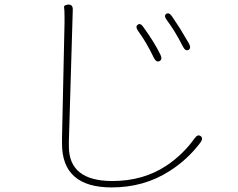

<svg xmlns="http://www.w3.org/2000/svg" viewBox="-20 -775 1040 839"><path d="M468 44Q251 44 251 -147Q251 -159 251 -171L262 -677Q262 -689 262 -701Q262 -733 260 -743Q258 -753 278 -755Q299 -756 298 -732L281 -159Q281 -147 281 -135Q281 16 471 16Q606 16 707 -51Q779 -99 830 -170Q844 -190 857 -180Q870 -171 855 -151Q798 -76 720 -27Q609 44 468 44ZM677 -508Q663 -501 652 -523Q620 -590 584 -639Q570 -659 582 -667Q594 -676 607 -656Q656 -588 681 -536Q691 -515 677 -508ZM804 -557Q790 -550 779 -572Q744 -641 709 -687Q695 -706 706 -714Q718 -723 732 -703L761 -659Q768 -649 774 -638L805 -586Q817 -565 804 -557Z"/></svg>

Font: Resource Han Rounded JP ExtraLight
Style: Regular
Weight: 250
Designer: Cyano Hao (round all glyphs); Ryoko NISHIZUKA 西塚涼子 (kana, bopomofo & ideographs); Paul D. Hunt (Latin, Greek & Cyrillic)
Foundry: Cyano Hao
Version: 0.990